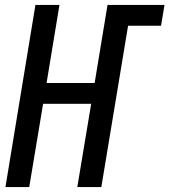

<svg xmlns="http://www.w3.org/2000/svg" viewBox="-20 -755 684 775"><path d="M2 0 123 -735H220L168 -420H362L414 -735H644L630 -651H497L389 0H292L348 -336H154L98 0Z"/></svg>

Font: Iosevka Curly MdExObl
Style: Regular
Weight: 500
Width: 7
Italic angle: -9°
Monospace: yes
Designer: Belleve Invis
Foundry: Belleve Invis
Version: Version 11.1.0; ttfautohint (v1.8.3)